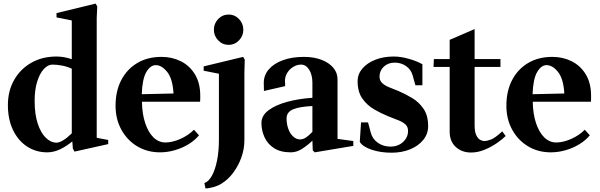

<svg xmlns="http://www.w3.org/2000/svg" viewBox="-20 -833 3346 1070"><path d="M395 12 386 -5 383 -45Q352 -19 316 -1.5Q280 16 243 16Q181 16 131.5 -16Q82 -48 53 -107.5Q24 -167 24 -248Q24 -326 58.5 -387Q93 -448 154 -483Q215 -518 295 -518Q337 -518 380 -503V-719L295 -736V-760L513 -813L522 -797L519 -734V-65L583 -53V-30ZM295 -38Q311 -38 333.5 -52Q356 -66 380 -90V-450Q355 -462 326 -467.5Q297 -473 272 -473Q247 -473 224 -448Q201 -423 187 -377.5Q173 -332 173 -271Q173 -197 190 -145Q207 -93 235 -65.5Q263 -38 295 -38Z M872 16Q801 16 745 -17.5Q689 -51 656.5 -110Q624 -169 624 -244Q624 -325 655.5 -386Q687 -447 744.5 -481.5Q802 -516 880 -516Q939 -516 988 -491.5Q1037 -467 1066.5 -418.5Q1096 -370 1096 -299Q1096 -292 1096 -283Q1096 -274 1095 -266H771Q772 -199 789 -147.5Q806 -96 835 -67.5Q864 -39 902 -39Q940 -39 984.5 -58.5Q1029 -78 1061 -110L1089 -79Q1066 -51 1031 -29.5Q996 -8 954.5 4Q913 16 872 16ZM848 -470Q818 -470 795.5 -431.5Q773 -393 770 -308L947 -312Q942 -395 911.5 -432.5Q881 -470 848 -470Z M1125 217 1119 187Q1142 180 1160.5 147Q1179 114 1189.5 62Q1200 10 1200 -53V-422L1115 -439V-463L1335 -516L1344 -500L1342 -430V-52Q1342 -3 1325.5 43.5Q1309 90 1280.5 128.5Q1252 167 1215 190Q1196 202 1170 209.5Q1144 217 1125 217ZM1255 -583Q1220 -583 1196 -608Q1172 -633 1172 -667Q1172 -702 1196 -727Q1220 -752 1255 -752Q1288 -752 1312 -727Q1336 -702 1336 -667Q1336 -633 1312 -608Q1288 -583 1255 -583Z M1601 16Q1543 16 1507 -7.5Q1471 -31 1454 -68.5Q1437 -106 1437 -147Q1437 -189 1476.5 -218.5Q1516 -248 1580.5 -265.5Q1645 -283 1721 -288V-371Q1721 -416 1703 -444.5Q1685 -473 1658 -473Q1636 -473 1615.5 -461Q1595 -449 1582 -429Q1569 -409 1568 -385Q1569 -373 1569 -365Q1569 -357 1569 -353L1451 -326Q1451 -334 1450.5 -346Q1450 -358 1450 -371Q1450 -414 1478 -446.5Q1506 -479 1556.5 -497.5Q1607 -516 1674 -516Q1729 -516 1771 -500Q1813 -484 1837 -456Q1861 -428 1861 -391V-59L1949 -47V-20L1734 16L1723 5L1721 -49Q1694 -23 1663.5 -3.5Q1633 16 1601 16ZM1653 -56Q1669 -56 1685.5 -67Q1702 -78 1721 -98V-242Q1651 -239 1614 -224Q1577 -209 1577 -172Q1577 -142 1586.5 -115.5Q1596 -89 1613.5 -72.5Q1631 -56 1653 -56Z M2162 18Q2101 18 2051.5 1.5Q2002 -15 1985 -42L1992 -151H2031L2046 -95Q2055 -59 2085.5 -37.5Q2116 -16 2156 -16Q2198 -16 2226 -41.5Q2254 -67 2254 -104Q2254 -127 2238.5 -140.5Q2223 -154 2198 -163.5Q2173 -173 2146 -184Q2106 -200 2066 -223Q2026 -246 1999.5 -283.5Q1973 -321 1973 -380Q1973 -420 1999.5 -451Q2026 -482 2071.5 -500Q2117 -518 2174 -518Q2213 -518 2257.5 -505.5Q2302 -493 2334 -475V-358H2295L2279 -415Q2270 -446 2242.5 -465Q2215 -484 2180 -484Q2143 -484 2119 -461.5Q2095 -439 2095 -406Q2095 -384 2110 -370Q2125 -356 2149 -346.5Q2173 -337 2200 -326Q2238 -310 2276.5 -287Q2315 -264 2340.5 -226.5Q2366 -189 2366 -130Q2366 -87 2339 -53.5Q2312 -20 2266 -1Q2220 18 2162 18Z M2605 17Q2554 17 2520 -14Q2486 -45 2486 -99V-460H2396L2398 -504H2486V-611L2625 -671V-504H2769V-460H2625V-134Q2625 -99 2634 -80Q2643 -61 2655.5 -54Q2668 -47 2678 -47Q2694 -47 2716.5 -55.5Q2739 -64 2779 -101L2798 -75Q2780 -57 2749 -35.5Q2718 -14 2680.5 1.5Q2643 17 2605 17Z M3050 16Q2979 16 2923 -17.5Q2867 -51 2834.5 -110Q2802 -169 2802 -244Q2802 -325 2833.5 -386Q2865 -447 2922.5 -481.5Q2980 -516 3058 -516Q3117 -516 3166 -491.5Q3215 -467 3244.5 -418.5Q3274 -370 3274 -299Q3274 -292 3274 -283Q3274 -274 3273 -266H2949Q2950 -199 2967 -147.5Q2984 -96 3013 -67.5Q3042 -39 3080 -39Q3118 -39 3162.5 -58.5Q3207 -78 3239 -110L3267 -79Q3244 -51 3209 -29.5Q3174 -8 3132.5 4Q3091 16 3050 16ZM3026 -470Q2996 -470 2973.5 -431.5Q2951 -393 2948 -308L3125 -312Q3120 -395 3089.5 -432.5Q3059 -470 3026 -470Z"/></svg>

Font: Wittgenstein
Style: Bold
Weight: 700
Designer: Jörg Drees
Foundry: Jörg Drees
Version: Version 1.303; ttfautohint (v1.8.4.7-5d5b)